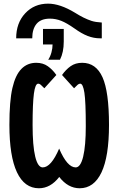

<svg xmlns="http://www.w3.org/2000/svg" viewBox="-20 -1008 640 1038"><path d="M530.3 -800.8H521.5Q486.8 -800.8 454.1 -813.5Q421.4 -826.2 382.8 -854Q341.3 -883.3 311.3 -895.3Q281.2 -907.2 250 -907.2Q201.2 -907.2 177.7 -879.2Q154.3 -851.1 154.3 -800.8H67.4Q67.4 -883.8 116.2 -936Q165 -988.3 240.2 -988.3Q304.2 -988.3 384.8 -939.5Q409.7 -923.8 431.9 -912.8Q454.1 -901.9 475.1 -895Q496.1 -888.2 530.3 -886.2ZM240.7 -685.1Q252 -702.1 258.1 -724.6Q264.2 -747.1 264.2 -767.6H212.4V-851.6H324.7V-783.2Q324.7 -725.1 304.2 -685.1ZM219.7 -530.8Q207 -543.9 200.2 -549.8Q193.4 -555.7 186.5 -555.7Q170.4 -555.7 163.3 -502Q156.2 -448.2 156.2 -332.5Q156.2 -219.7 170.4 -161.4Q184.6 -103 210.9 -103Q256.3 -103 299.8 -204.6Q343.3 -103 389.2 -103Q415.5 -103 429.7 -161.4Q443.8 -219.7 443.8 -326.2Q443.8 -457.5 436.3 -506.6Q428.7 -555.7 413.6 -555.7Q406.7 -555.7 399.9 -549.8Q393.1 -543.9 380.4 -530.8L315.4 -602.5Q335.9 -631.8 361.8 -650.1Q387.7 -668.5 424.3 -668.5Q499 -668.5 534.2 -590.3Q569.3 -512.2 569.3 -332.5Q569.3 -161.6 528.6 -75.9Q487.8 9.8 410.6 9.8Q347.7 9.8 300.3 -51.3Q252.9 9.8 190.4 9.8Q112.3 9.8 71.5 -76.9Q30.8 -163.6 30.8 -332.5Q30.8 -460.9 46.9 -531.5Q63 -602.1 95.5 -635.3Q127.9 -668.5 175.8 -668.5Q212.4 -668.5 238.3 -650.1Q264.2 -631.8 284.7 -602.5Z"/></svg>

Font: Cousine
Style: Bold
Weight: 700
Monospace: yes
Designer: Steve Matteson
Foundry: Ascender Corporation
Version: Version 1.20